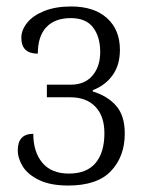

<svg xmlns="http://www.w3.org/2000/svg" viewBox="-20 -564 457 594"><path d="M35 -99Q35 -150 83 -150Q83 -94 111 -60.5Q139 -27 193 -27Q248 -27 275.5 -59.5Q303 -92 303 -152Q303 -205 275 -234Q247 -263 198 -263H125V-302H199Q242 -302 266 -330Q290 -358 290 -403Q290 -450 268 -479Q246 -508 199 -508Q150 -508 123.5 -480Q97 -452 97 -398Q46 -398 46 -447Q46 -471 64 -493.5Q82 -516 117 -530Q152 -544 200 -544Q271 -544 311 -508Q351 -472 351 -410Q351 -363 328.5 -331.5Q306 -300 267 -285V-281Q313 -267 339.5 -236.5Q366 -206 366 -151Q366 -80 323.5 -35Q281 10 191 10Q136 10 101 -7Q66 -24 50.5 -49Q35 -74 35 -99Z"/></svg>

Font: Noto Serif NarrowLight
Style: Regular
Weight: 300
Width: 4
Designer: Monotype Design Team
Foundry: Monotype Imaging Inc.
Version: Version 1.001